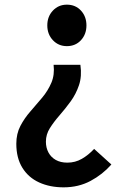

<svg xmlns="http://www.w3.org/2000/svg" viewBox="-20 -589 543 824"><path d="M253 215Q194 215 148 194Q102 173 76 131Q50 89 50 28Q50 -15 67.5 -48.5Q85 -82 111 -111.5Q137 -141 161.5 -170.5Q186 -200 200.5 -234Q215 -268 210 -311H325Q332 -262 319 -223.5Q306 -185 283 -153.5Q260 -122 235.5 -94Q211 -66 194 -39Q177 -12 177 19Q177 45 188 65.5Q199 86 219.5 97.5Q240 109 269 109Q303 109 331.5 92.5Q360 76 384 50L458 117Q420 160 368.5 187.5Q317 215 253 215ZM267 -391Q231 -391 207 -416.5Q183 -442 183 -480Q183 -518 207 -543.5Q231 -569 267 -569Q304 -569 327.5 -543.5Q351 -518 351 -480Q351 -442 327.5 -416.5Q304 -391 267 -391Z"/></svg>

Font: Noto Sans TC SemiBold
Style: Regular
Weight: 600
Designer: Ryoko NISHIZUKA  (kana, bopomofo & ideographs); Paul D. Hunt (Latin, Greek & Cyrillic); Sandoll Communications , Soo-you
Foundry: Adobe
Version: Version 2.004-H2;hotconv 1.0.118;makeotfexe 2.5.65603